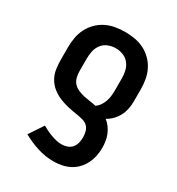

<svg xmlns="http://www.w3.org/2000/svg" viewBox="-181 -656 913 991"><g transform="rotate(30 275.0 -160.0)"><path d="M288 222Q238 222 191 207Q144 192 101 168L157 84Q171 92 185.5 99Q200 106 215 111.5Q230 117 246 121Q262 125 278 125Q295 125 311.5 119.5Q328 114 339 101Q350 88 354 71Q358 54 358 38Q358 21 353.5 4Q349 -13 337 -24.5Q325 -36 308 -40.5Q291 -45 275 -48H274Q246 -52 218.5 -58Q191 -64 165 -74.5Q139 -85 116.5 -102.5Q94 -120 80 -144.5Q66 -169 62 -197Q58 -225 58 -253V-325Q58 -354 63 -383Q68 -412 81 -438Q94 -464 115 -485Q136 -506 162 -519Q188 -532 217 -537Q246 -542 275 -542Q304 -542 333 -537Q362 -532 388 -519Q414 -506 435 -485Q456 -464 469 -438Q482 -412 487 -383Q492 -354 492 -325V-253Q492 -230 487.5 -208Q483 -186 472.5 -166Q462 -146 446.5 -130Q431 -114 411 -103Q427 -91 438.5 -75Q450 -59 457.5 -41Q465 -23 468 -3.5Q471 16 471 36Q471 60 466 84.5Q461 109 450 131Q439 153 422 171Q405 189 383 200.5Q361 212 336.5 217Q312 222 288 222ZM331 -135Q345 -144 354.5 -158Q364 -172 369.5 -187.5Q375 -203 377 -219.5Q379 -236 379 -253V-325Q379 -348 374 -370Q369 -392 355 -410Q341 -428 319.5 -436.5Q298 -445 275 -445Q252 -445 230.5 -436.5Q209 -428 195 -410Q181 -392 176 -370Q171 -348 171 -325V-253Q171 -234 175 -215Q179 -196 191 -182Q203 -168 221 -160Q239 -152 257.5 -148Q276 -144 294.5 -141.5Q313 -139 331 -135Z"/></g></svg>

Font: Lode Term
Style: Bold
Weight: 700
Monospace: yes
Designer: Belleve Invis
Foundry: Belleve Invis
Version: Version 29.2.0